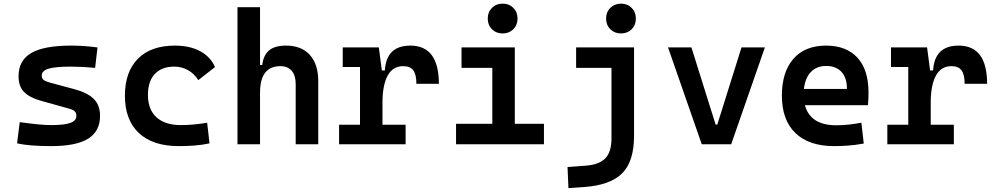

<svg xmlns="http://www.w3.org/2000/svg" viewBox="-20 -771 5313 1026"><path d="M252.9 9.8Q136.7 9.8 71.3 -4.9L85.4 -118.2Q142.6 -110.4 183.6 -106.4Q224.6 -102.5 252.9 -102.5Q324.2 -102.5 356.2 -114.3Q388.2 -126 388.2 -151.4Q388.2 -168 378.9 -176.5Q369.6 -185.1 349.6 -190.4L200.7 -231.9Q138.7 -249 108.9 -279.1Q79.1 -309.1 79.1 -363.8Q79.1 -448.2 147.2 -487.8Q215.3 -527.3 359.4 -527.3Q394 -527.3 428.7 -524.9Q463.4 -522.5 501 -517.6L488.3 -408.2Q445.8 -412.1 413.8 -413.6Q381.8 -415 356.4 -415Q275.4 -415 239.3 -403.8Q203.1 -392.6 203.1 -367.7Q203.1 -351.1 213.9 -343.3Q224.6 -335.4 247.1 -329.6L372.1 -295.9Q444.8 -277.3 479.7 -243.7Q514.6 -210 514.6 -151.9Q514.6 -69.3 450.9 -29.8Q387.2 9.8 252.9 9.8Z M935.1 9.8Q797.4 9.8 722.4 -59.8Q647.5 -129.4 647.5 -259.8Q647.5 -386.7 716.8 -457Q786.1 -527.3 915 -527.3Q993.7 -527.3 1049.3 -497.6Q1105 -467.8 1128.9 -412.6L1039.6 -342.8Q1018.1 -377.4 984.6 -396.2Q951.2 -415 911.1 -415Q844.7 -415 807.6 -376Q770.5 -336.9 770.5 -264.6Q770.5 -185.5 816.4 -144Q862.3 -102.5 946.8 -102.5Q982.4 -102.5 1017.8 -106Q1053.2 -109.4 1086.9 -115.2L1099.6 -4.9Q1059.6 3.9 1017.6 6.8Q975.6 9.8 935.1 9.8Z M1560.1 0V-322.3Q1560.1 -367.7 1538.8 -392.6Q1517.6 -417.5 1478.5 -417.5Q1369.6 -417.5 1369.6 -276.4V0H1249V-732.4H1369.6V-423.8H1381.3Q1387.7 -476.1 1418 -501.7Q1448.2 -527.3 1508.8 -527.3Q1590.8 -527.3 1635.7 -477.5Q1680.7 -427.7 1680.7 -336.9V0Z M2023.9 -222.7V-104.5H2147.5V0H1792V-104.5H1903.8V-413.1H1811.5V-517.6H2004.4L2020.5 -394.5H2036.6Q2044.4 -527.3 2172.9 -527.3Q2325.2 -527.3 2325.2 -323.2H2205.1Q2205.1 -373.5 2188.2 -395.5Q2171.4 -417.5 2134.3 -417.5Q2079.1 -417.5 2051.5 -366.7Q2023.9 -315.9 2023.9 -222.7Z M2417 0V-109.4H2610.8V-408.2H2446.3V-517.6H2731V-109.4H2886.7V0ZM2666 -592.3Q2631.3 -592.3 2608.9 -614.7Q2586.4 -637.2 2586.4 -671.9Q2586.4 -706.5 2608.9 -729Q2631.3 -751.5 2666 -751.5Q2700.7 -751.5 2723.1 -729Q2745.6 -706.5 2745.6 -671.9Q2745.6 -637.2 2723.1 -614.7Q2700.7 -592.3 2666 -592.3Z M3017.6 234.4 3012.7 121.6 3110.4 114.3Q3182.6 108.9 3215.1 74.5Q3247.6 40 3247.6 -30.3V-408.2H3058.6V-517.6H3368.2V-45.9Q3368.2 92.3 3304.4 155.5Q3240.7 218.8 3100.6 228.5ZM3298.3 -592.3Q3264.2 -592.3 3241.5 -614.7Q3218.8 -637.2 3218.8 -671.9Q3218.8 -706.5 3241.5 -729Q3264.2 -751.5 3298.3 -751.5Q3333 -751.5 3355.5 -729Q3377.9 -706.5 3377.9 -671.9Q3377.9 -637.2 3355.5 -614.7Q3333 -592.3 3298.3 -592.3Z M3730 0 3549.8 -517.6H3674.8L3804.2 -105H3813L3942.4 -517.6H4067.4L3887.2 0Z M4437 9.8Q4303.2 9.8 4230.7 -59.8Q4158.2 -129.4 4158.2 -259.8Q4158.2 -386.7 4220 -457Q4281.7 -527.3 4394 -527.3Q4502.4 -527.3 4561.8 -462.9Q4621.1 -398.4 4621.1 -275.9Q4621.1 -240.7 4618.2 -209H4281.2Q4310.5 -101.6 4448.7 -101.6Q4482.9 -101.6 4515.9 -105.2Q4548.8 -108.9 4583 -115.2L4595.7 -3.9Q4547.4 4.9 4507.6 7.3Q4467.8 9.8 4437 9.8ZM4275.9 -295.9H4505.9Q4505.9 -355.5 4476.6 -387Q4447.3 -418.5 4395 -418.5Q4344.2 -418.5 4313.5 -386.7Q4282.7 -355 4275.9 -295.9Z M4953.6 -222.7V-104.5H5077.1V0H4721.7V-104.5H4833.5V-413.1H4741.2V-517.6H4934.1L4950.2 -394.5H4966.3Q4974.1 -527.3 5102.5 -527.3Q5254.9 -527.3 5254.9 -323.2H5134.8Q5134.8 -373.5 5117.9 -395.5Q5101.1 -417.5 5064 -417.5Q5008.8 -417.5 4981.2 -366.7Q4953.6 -315.9 4953.6 -222.7Z"/></svg>

Font: CaskaydiaCove NFP SemiBold
Style: Regular
Weight: 600
Designer: Aaron Bell
Foundry: Saja Typeworks
Version: Version 2111.001; VTT 6.35;Nerd Fonts 3.1.1